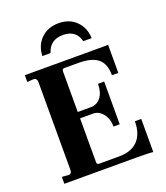

<svg xmlns="http://www.w3.org/2000/svg" viewBox="-144 -889 859 992"><g transform="rotate(-20 285.5 -393.5)"><path d="M527 3Q504 0 431 0H39V-38L75 -35Q93 -35 93 -57V-541Q93 -550 87.5 -556.5Q82 -563 73 -562L39 -560V-597H480Q495 -597 497 -598V-443H462Q462 -506 428 -534Q394 -562 320 -562H243Q231 -562 231 -548V-325H303Q337 -325 358 -352Q379 -379 379 -426H413V-191H379Q379 -233 356.5 -261.5Q334 -290 303 -290H231V-49Q231 -36 243 -36H353Q421 -36 456.5 -73Q492 -110 492 -179H527ZM158 -659Q160 -717 197.5 -753.5Q235 -790 294 -790Q353 -790 390 -753.5Q427 -717 429 -659H383Q367 -725 294 -725Q223 -725 203 -659Z"/></g></svg>

Font: UnnaBold
Style: Bold
Weight: 700
Designer: Jorge de Buen Unna
Foundry: Omnibus-Type
Version: Version 2.008;hotconv 1.0.109;makeotfexe 2.5.65596